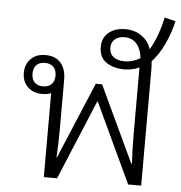

<svg xmlns="http://www.w3.org/2000/svg" viewBox="-54 -829 831 880"><g transform="rotate(5 361.5 -388.5)"><path d="M180 0V-386Q162 -379 139 -379Q97 -379 72 -404Q47 -429 47 -468Q47 -507 71.5 -532.5Q96 -558 140 -558Q185 -558 209.5 -530Q234 -502 234 -453V-232Q234 -193 233 -160.5Q232 -128 230 -95H232L380 -447H409L574 -96H577Q575 -130 574 -161.5Q573 -193 573 -232V-539Q542 -524 503 -524Q455 -524 421.5 -546.5Q388 -569 388 -617Q388 -660 417.5 -684Q447 -708 494 -708Q537 -708 569 -685.5Q601 -663 612 -626Q630 -655 644.5 -694Q659 -733 668 -777L719 -764Q705 -705 681 -655Q657 -605 626 -572Q627 -562 627.5 -551Q628 -540 628 -531V0H568L396 -367H394L241 0ZM501 -561Q522 -561 540 -566.5Q558 -572 574 -582Q569 -624 548.5 -647.5Q528 -671 493 -671Q465 -671 448.5 -656.5Q432 -642 432 -617Q432 -590 451 -575.5Q470 -561 501 -561ZM140 -414Q165 -414 179 -428.5Q193 -443 193 -468Q193 -493 179 -507.5Q165 -522 140 -522Q114 -522 100.5 -507.5Q87 -493 87 -468Q87 -443 100.5 -428.5Q114 -414 140 -414Z"/></g></svg>

Font: Noto Sans Thai Looped Light
Style: Regular
Weight: 300
Designer: Sasikarn Vongin, Ben Mitchell
Foundry: The Fontpad Ltd
Version: Version 1.001; ttfautohint (v1.8.4.7-5d5b)